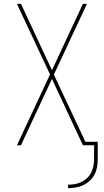

<svg xmlns="http://www.w3.org/2000/svg" viewBox="-20 -755 540 998"><path d="M334 223V205Q352 205 369.5 202Q387 199 403.5 191Q420 183 433 170.5Q446 158 454 142Q462 126 465.5 108Q469 90 469 72V0H411L250 -345L89 0H68L240 -368L68 -735H89L250 -390L411 -735H432L260 -367L424 -18H488V72Q488 93 484.5 113Q481 133 471.5 151.5Q462 170 447 184Q432 198 413.5 207Q395 216 374.5 219.5Q354 223 334 223Z"/></svg>

Font: Iosevka SS18 Thin
Style: Regular
Weight: 100
Monospace: yes
Designer: Belleve Invis
Foundry: Belleve Invis
Version: Version 25.1.1; ttfautohint (v1.8.4)